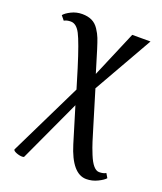

<svg xmlns="http://www.w3.org/2000/svg" viewBox="-138 -592 786 929"><g transform="rotate(20 255.0 -128.0)"><path d="M244 -76 97 242Q96 246 87 246Q72 246 56 239.5Q40 233 40 226L223 -149L193 -248Q155 -370 134.5 -409.5Q114 -449 85 -449Q64 -449 51 -441L33 -463Q43 -476 69 -489Q95 -502 125 -502Q154 -502 175 -492Q196 -482 210.5 -460Q225 -438 232.5 -418.5Q240 -399 250 -367L285 -252L386 -490H480L307 -186L360 -11Q374 35 382 61Q390 87 404 121.5Q418 156 432.5 172.5Q447 189 462 189Q484 189 497 181L510 203Q500 215 472.5 228.5Q445 242 415 242Q341 242 299 105Z"/></g></svg>

Font: Linguistics Pro
Style: Regular
Weight: 400
Designer: Stefan Peev, Context Ltd
Foundry: Stefan Peev, Context Ltd
Version: Version 001.000